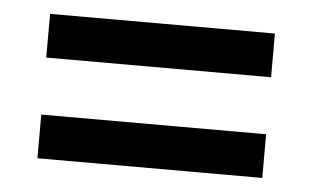

<svg xmlns="http://www.w3.org/2000/svg" viewBox="-32 -443 589 359"><g transform="rotate(5 262.0 -263.5)"><path d="M471 -399V-317H49V-399ZM471 -210V-128H49V-210Z"/></g></svg>

Font: Gemunu Libre ExtraLight
Style: Bold
Weight: 700
Version: Version 1.100